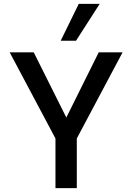

<svg xmlns="http://www.w3.org/2000/svg" viewBox="-20 -970 682 990"><path d="M266 0V-256L30 -700H154L322 -364L489 -700H612L376 -256V0ZM293 -760 386 -950H494L372 -760Z"/></svg>

Font: HostGroteskMedium
Style: Regular
Weight: 500
Designer: Doukan Karapınar based on Poppins by Indian Type Foundry, Jonny Pinhorn
Foundry: Element Type
Version: Version 1.001; ttfautohint (v1.8.4.7-5d5b)